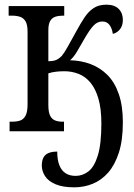

<svg xmlns="http://www.w3.org/2000/svg" viewBox="-20 -562 574 822"><path d="M298 240Q248 240 217 226.5Q186 213 172.5 191.5Q159 170 159 147Q159 127 165.5 113.5Q172 100 187 93.5Q202 87 225 87Q225 122 234 145Q243 168 260.5 179.5Q278 191 304 191Q334 191 359 171.5Q384 152 399 103Q414 54 414 -34Q414 -96 401.5 -139Q389 -182 367.5 -208Q346 -234 317 -245.5Q288 -257 256 -257Q237 -257 219.5 -255Q202 -253 187 -248V-113Q187 -82 194.5 -67Q202 -52 215.5 -46.5Q229 -41 248 -41H254V0H21V-41H31Q52 -41 66.5 -46Q81 -51 89.5 -67Q98 -83 98 -115V-427Q98 -456 89.5 -470.5Q81 -485 66 -490Q51 -495 31 -495H17V-536H255V-495H250Q232 -495 217.5 -490.5Q203 -486 195 -472.5Q187 -459 187 -432V-300Q209 -300 221 -305.5Q233 -311 244 -322Q255 -335 270 -362Q285 -389 306 -427Q325 -462 342 -487.5Q359 -513 381 -527.5Q403 -542 436 -542Q470 -542 488 -524Q506 -506 506 -477Q506 -452 493.5 -436.5Q481 -421 463 -417Q460 -440 449 -455Q438 -470 418 -470Q397 -470 380.5 -452.5Q364 -435 342 -397Q323 -363 309 -340Q295 -317 280 -304Q327 -303 368 -287.5Q409 -272 440 -241Q471 -210 488.5 -159.5Q506 -109 506 -39Q506 38 489 91Q472 144 443 177Q414 210 376.5 225Q339 240 298 240Z"/></svg>

Font: Noto Serif Condensed
Style: Regular
Weight: 400
Width: 3
Designer: Monotype Design Team
Foundry: Monotype Imaging Inc.
Version: Version 2.015